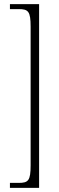

<svg xmlns="http://www.w3.org/2000/svg" viewBox="-20 -780 286 928"><path d="M28 128H169V-760H28V-736H70C117 -736 128 -725 128 -651V19C128 93 117 104 70 104H28Z"/></svg>

Font: Noto Serif Armenian ExtraCondensed ExtraLight
Style: Regular
Weight: 200
Width: 2
Designer: Monotype Design Team
Foundry: Monotype Imaging Inc.
Version: Version 2.008